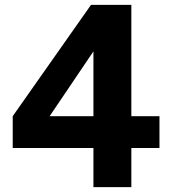

<svg xmlns="http://www.w3.org/2000/svg" viewBox="-20 -765 702 785"><path d="M362 0H517V-160H632V-290H517V-745H352L32 -290V-160H362ZM183 -290 362 -555V-290Z"/></svg>

Font: Mluvka ExtraBold
Style: Regular
Weight: 800
Designer: Modified by Jiří Krblich, Original typeface by Gumpita Rahayu
Foundry: Gumpita Rahayu & Jiří Krblich
Version: Version 2.000;Glyphs 3.1.1 (3134)